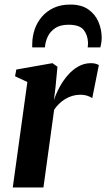

<svg xmlns="http://www.w3.org/2000/svg" viewBox="-20 -822 466 842"><path d="M36 0 100 -462.5 46 -487.5 51.5 -517 210 -545 232 -529.5 223.5 -440 216.5 -383Q226 -412 241.5 -440.5Q257 -469 277.8 -492.8Q298.5 -516.5 324 -530.8Q349.5 -545 378.5 -545Q391.5 -545 400.5 -542.2Q409.5 -539.5 413.5 -536.5L384.5 -391.5Q380.5 -395.5 365.8 -401Q351 -406.5 331 -406.5Q314 -406.5 297.2 -401.5Q280.5 -396.5 265.8 -387.5Q251 -378.5 238.8 -366.5Q226.5 -354.5 217.5 -341L170.5 0ZM121.5 -614Q121.5 -618.5 121.2 -622.5Q121 -626.5 121.5 -632Q122 -663.5 132.2 -693.5Q142.5 -723.5 163.2 -748Q184 -772.5 215 -787.2Q246 -802 288 -802Q337 -802 367.2 -780.8Q397.5 -759.5 411.8 -726Q426 -692.5 426 -655.5Q425.5 -642 423.8 -631.8Q422 -621.5 420 -614H364.5Q365 -618 365.5 -623Q366 -628 366 -635.5Q364.5 -669 346.5 -691.2Q328.5 -713.5 280.5 -713.5Q244 -713.5 221.8 -698.5Q199.5 -683.5 189 -660.5Q178.5 -637.5 177 -614Z"/></svg>

Font: Merriweather 72pt
Style: Bold Italic
Weight: 700
Italic angle: -7.8°
Version: Version 2.101